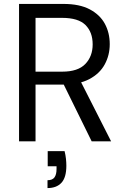

<svg xmlns="http://www.w3.org/2000/svg" viewBox="-20 -720 638 978"><path d="M77 0V-700H303Q385 -700 437 -672.5Q489 -645 514 -599Q539 -553 539 -495Q539 -439 513.5 -392Q488 -345 435 -317Q382 -289 299 -289H161V0ZM447 0 293 -313H387L546 0ZM161 -355H297Q377 -355 414.5 -394Q452 -433 452 -494Q452 -556 415.5 -592.5Q379 -629 296 -629H161ZM222 238V198Q247 198 257.5 183.5Q268 169 268 141V127H223V50H309Q314 70 316 89Q318 108 318 124Q318 184 293 211Q268 238 222 238Z"/></svg>

Font: DM Sans 9pt
Style: Regular
Weight: 400
Designer: Colophon Foundry, Jonny Pinhorn
Foundry: Colophon Foundry
Version: Version 4.004;gftools[0.9.30]